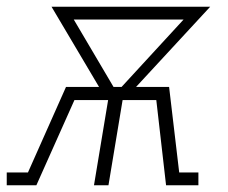

<svg xmlns="http://www.w3.org/2000/svg" viewBox="-57 -550 677 570"><path d="M-37 0V-38H26L139 -292H237L96 -530H567L347 -292H445L475 -38H532V0H436L407 -253H307L265 0H222L264 -253H164L51 0ZM280 -292H304L488 -492H162Z"/></svg>

Font: Iosevka Slab XLtExObl
Style: Regular
Weight: 200
Width: 7
Italic angle: -9°
Monospace: yes
Designer: Belleve Invis
Foundry: Belleve Invis
Version: Version 11.1.1; ttfautohint (v1.8.3)